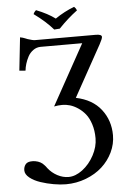

<svg xmlns="http://www.w3.org/2000/svg" viewBox="-65 -866 747 1122"><g transform="rotate(-5 308.0 -304.5)"><path d="M524.9 -645Q560.1 -645 560.1 -629.9Q560.1 -619.1 543 -587.9L377 -288.1Q473.6 -268.1 523.9 -203.4Q574.2 -138.7 574.2 -51.8Q574.2 0 551.3 47.9Q528.3 95.7 489 131.3Q449.7 167 393.8 188.5Q337.9 210 275.9 210Q243.7 210 204.1 203.1Q164.6 196.3 127.4 183.8Q90.3 171.4 65.2 151.4Q40 131.3 40 107.9Q40 88.9 49.8 75Q59.6 61 81.1 59.1Q95.7 57.6 108.9 60.1Q141.6 65.9 160.2 87.9Q168 95.7 174.8 106Q197.3 134.8 229.5 151.9Q261.7 168.9 294.9 168.9Q335.4 168.9 376.7 137.7Q418 106.4 444.6 56.6Q471.2 6.8 471.2 -43Q471.2 -88.4 459.2 -125.5Q447.3 -162.6 428.5 -185.8Q409.7 -209 385.7 -224.9Q361.8 -240.7 339.1 -247.3Q316.4 -253.9 294.9 -253.9Q270 -253.9 246.1 -249L441.9 -603H196.8Q173.3 -602.5 154.1 -588.6Q134.8 -574.7 123.5 -553.7Q112.3 -532.7 106 -511.7Q99.6 -490.7 98.1 -472.2L62 -475.1L83 -668.9Q92.3 -667 99.4 -665Q106.4 -663.1 114.7 -659.4Q123 -655.8 126 -654.8Q156.2 -645 168 -645ZM173.8 -796.9Q178.2 -809.1 189.9 -818.8Q257.8 -792 300.8 -759.8Q355 -796.9 413.1 -818.8Q423.3 -810.1 428.2 -796.9Q371.6 -754.9 318.8 -699.2L286.1 -696.8Q242.2 -747.6 173.8 -796.9Z"/></g></svg>

Font: Common Serif Medium
Style: Regular
Weight: 500
Designer: Philipp H. Poll, Khaled Hosny
Foundry: Stefan Peev, Context Ltd.
Version: Version 1.026